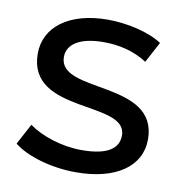

<svg xmlns="http://www.w3.org/2000/svg" viewBox="-66 -596 631 664"><g transform="rotate(10 249.5 -264.5)"><path d="M243 5C383 5 469 -55 469 -150C469 -356 133 -253 133 -381C133 -424 174 -455 260 -455C312 -455 365 -444 413 -413L452 -486C407 -516 329 -534 261 -534C125 -534 42 -470 42 -377C42 -166 378 -270 378 -148C378 -102 340 -74 249 -74C179 -74 107 -98 63 -130L24 -57C69 -21 155 5 243 5Z"/></g></svg>

Font: Montserrat-Alt1 Med
Style: Regular
Weight: 500
Designer: Differentunic
Foundry: Differentunic
Version: Version 7.222